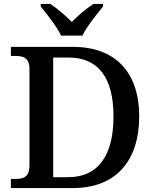

<svg xmlns="http://www.w3.org/2000/svg" viewBox="-20 -951 780 971"><path d="M289 -771H397C418 -816 470 -880 501 -918V-931H452C417 -908 373 -871 343 -840C313 -871 269 -908 235 -931H186V-918C217 -880 268 -816 289 -771ZM35 0H349C571 0 684 -143 684 -362C684 -589 560 -714 349 -714H35V-668H57C96 -668 129 -660 129 -603V-115C129 -54 97 -46 57 -46H35ZM326 -55H249V-660H327C477 -660 554 -558 554 -362C554 -166 477 -55 326 -55Z"/></svg>

Font: Noto Serif Oriya Medium
Style: Regular
Weight: 500
Designer: David Williams
Foundry: Google LLC, David Williams
Version: Version 1.051